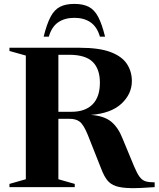

<svg xmlns="http://www.w3.org/2000/svg" viewBox="-20 -960 814 985"><path d="M28.5 -698.5V-715H388.5Q489 -715 547.5 -692.8Q606 -670.5 631.2 -631.8Q656.5 -593 656.5 -544.5Q656.5 -478 603.2 -428.2Q550 -378.5 446 -370.5Q514.5 -365.5 550.5 -335.8Q586.5 -306 608.5 -250L667.5 -107.5Q683 -70.5 696.2 -52.8Q709.5 -35 727 -29.8Q744.5 -24.5 773.5 -24.5V0Q697 6 649.2 5Q601.5 4 574 -5.5Q546.5 -15 530.5 -35.2Q514.5 -55.5 501.5 -88.5L430 -269Q408.5 -321 388.8 -335.8Q369 -350.5 338 -350.5H279.5V-40.5L363.5 -16.5V0H28.5V-16.5L112.5 -40.5V-675ZM346.5 -386.5Q417 -386.5 454.8 -424.5Q492.5 -462.5 492.5 -536Q492.5 -606 455.5 -642.5Q418.5 -679 334 -679H279.5V-386.5ZM361.5 -868.5Q312 -868.5 278.5 -845.5Q245 -822.5 230.5 -772H204Q220 -837 239.5 -873.8Q259 -910.5 288 -925.2Q317 -940 361.5 -940Q406 -940 435 -925.2Q464 -910.5 483.5 -873.8Q503 -837 519 -772H492.5Q478 -822.5 444.5 -845.5Q411 -868.5 361.5 -868.5Z"/></svg>

Font: Newsreader Display SemiBold
Style: Regular
Weight: 600
Designer: Hugues Gentile
Foundry: Production Type
Version: Version 1.001